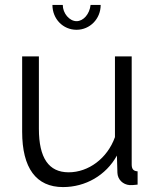

<svg xmlns="http://www.w3.org/2000/svg" viewBox="-20 -750 634 780"><path d="M348 -730C344 -693 319 -664 291 -664C262 -664 235 -696 235 -730H193C193 -673 236 -629 291 -629C345 -629 389 -673 389 -730ZM70 -215C70 -67 127 10 236 10C327 10 410 -37 455 -118L457 -48C458 -21 479 0 507 2C516 2 523 2 539 0V-54C522 -55 515 -63 515 -82V-521H447V-193C416 -106 339 -50 259 -50C178 -50 138 -108 138 -227V-521H70Z"/></svg>

Font: FIGSv2-sans-serif
Style: Regular
Weight: 400
Designer: Matt McInerney, Pablo Impallari, Rodrigo Fuenzalida,Mirko Velimirovic
Foundry: Matt McInerney, Pablo Impallari, Rodrigo Fuenzalida
Version: Version 4.021;hotconv 1.0.109;makeotfexe 2.5.65596